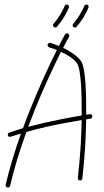

<svg xmlns="http://www.w3.org/2000/svg" viewBox="-20 -775 459 851"><path d="M218 -670C214 -666 214 -659 218 -656C222 -652 229 -652 232 -656C241 -666 252 -681 262 -696C271 -712 280 -728 285 -741C287 -746 285 -752 280 -754C275 -756 269 -754 267 -749C262 -737 254 -722 245 -707C236 -693 226 -679 218 -670ZM305 -670C301 -666 301 -659 305 -656C309 -652 316 -652 319 -656C328 -666 339 -681 349 -696C358 -712 367 -728 372 -741C374 -746 372 -752 367 -754C362 -756 356 -754 354 -749C349 -737 341 -722 332 -707C323 -693 313 -679 305 -670ZM5 44C4 49 7 55 13 56C18 57 24 54 25 48C42 -26 67 -108 97 -190C124 -198 152 -205 182 -212C230 -223 283 -233 342 -243C341 -208 340 -172 338 -135C335 -88 331 -38 325 14C324 19 328 24 334 25C339 26 344 22 345 16C351 -37 355 -86 358 -134C360 -172 361 -210 362 -246C368 -247 374 -248 381 -249C386 -250 390 -255 389 -261C388 -266 383 -270 377 -269C372 -268 367 -267 362 -266V-271C362 -310 362 -359 359 -402C356 -448 350 -487 340 -503C329 -520 307 -537 281 -552C274 -556 267 -559 260 -563C268 -580 277 -596 286 -612C288 -617 287 -623 282 -626C277 -628 271 -627 268 -622C259 -606 250 -589 241 -571C228 -577 215 -581 204 -585C199 -586 193 -583 191 -578C190 -573 193 -567 198 -565C209 -562 220 -558 232 -553C193 -476 154 -389 118 -300C105 -269 93 -238 82 -207C61 -200 40 -194 21 -187C16 -186 13 -180 15 -175C16 -170 22 -167 27 -169C42 -174 57 -178 73 -183C45 -105 22 -27 5 44ZM136 -293C172 -382 212 -468 250 -545C257 -542 264 -538 271 -535C294 -522 314 -507 322 -493C332 -477 336 -442 339 -401C342 -358 342 -310 342 -271C342 -268 342 -266 342 -263C281 -253 227 -242 178 -231C152 -225 128 -219 105 -213C115 -240 126 -266 136 -293Z"/></svg>

Font: Mistral SingleLine OTF-SVG Regular
Style: Regular
Weight: 300
Designer: François Chastanet, Élisa Garzelli, Anais Alves, Morgane Autin
Foundry: institut supérieur des arts et du design Toulouse / isdaT
Version: Version 1.000;hotconv 1.0.117;makeotfexe 2.5.65602 DEVELOPME